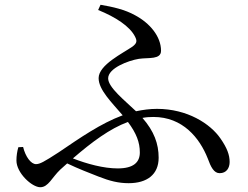

<svg xmlns="http://www.w3.org/2000/svg" viewBox="-20 -774 1040 806"><path d="M149 12C183 12 198 -29 233 -62L262 -88C310 -65 355 -48 393 -33C441 -14 478 -5 520 -5C597 -5 646 -41 646 -112C646 -170 627 -223 578 -279C593 -282 608 -283 624 -283C747 -283 818 -195 852 -109C865 -73 878 -47 902 -47C931 -47 944 -69 944 -94C944 -124 933 -153 906 -192C863 -255 766 -317 639 -317C609 -317 580 -313 551 -307C504 -352 434 -407 434 -445C434 -488 519 -520 563 -527C604 -533 656 -523 656 -561C656 -621 609 -677 547 -710C504 -734 454 -745 402 -754L392 -732C464 -703 525 -664 547 -620C556 -602 555 -593 537 -579C497 -551 394 -502 394 -446C394 -397 449 -344 495 -290C403 -256 317 -196 227 -135C164 -94 147 -85 131 -85C110 -85 87 -116 77 -157L57 -156C52 -139 49 -120 49 -100C49 -48 114 12 149 12ZM517 -262C553 -214 567 -176 567 -134C567 -93 541 -67 474 -67C415 -67 345 -86 286 -109C366 -178 441 -234 517 -262Z"/></svg>

Font: Source Han Serif CN Medium
Style: Regular
Weight: 500
Designer: Ryoko NISHIZUKA 西塚涼子 (kana & ideographs); Frank Grießhammer (Latin, Greek & Cyrillic); Wenlong ZHANG 张文龙 (bopomofo); San
Foundry: Adobe
Version: Version 2.002;hotconv 1.1.0;makeotfexe 2.6.0